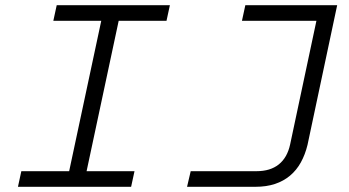

<svg xmlns="http://www.w3.org/2000/svg" viewBox="-20 -718 1340 738"><path d="M233 0 382 -698H449L300 0ZM198 -698H633L620 -638H185ZM62 -60H497L484 0H49ZM699 0 713 -60H966Q1019 -60 1051.5 -86Q1084 -112 1095 -162L1209 -698H1276L1162 -161Q1153 -124 1136.5 -94Q1120 -64 1095 -43Q1070 -22 1037 -11Q1004 0 962 0ZM923 -698H1273L1260 -638H910Z"/></svg>

Font: Azeret Mono ExtraLight
Style: Italic
Weight: 250
Italic angle: -12°
Designer: Martin Vácha
Foundry: Displaay
Version: Version 1.002